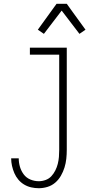

<svg xmlns="http://www.w3.org/2000/svg" viewBox="-20 -772 540 1015"><path d="M185 223Q165 223 145 218.5Q125 214 107.5 203.5Q90 193 77 177.5Q64 162 56 143.5Q48 125 43.5 105Q39 85 39 65H79Q79 88 85.5 110Q92 132 105.5 150Q119 168 140.5 177Q162 186 185 186Q203 186 221 179.5Q239 173 251.5 159.5Q264 146 272.5 129Q281 112 285.5 94Q290 76 291.5 57.5Q293 39 293 20V-483H138V-520H333V20Q333 44 330.5 67.5Q328 91 321 113.5Q314 136 302 157Q290 178 272 193.5Q254 209 231 216Q208 223 185 223ZM212 -593 180 -615 279 -752H333L366 -706L432 -615L400 -593L306 -716Z"/></svg>

Font: Iosevka Curly Extralight
Style: Regular
Weight: 200
Monospace: yes
Designer: Belleve Invis
Foundry: Belleve Invis
Version: Version 22.1.2; ttfautohint (v1.8.4)